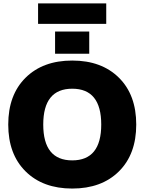

<svg xmlns="http://www.w3.org/2000/svg" viewBox="-20 -1095 846 1125"><path d="M129.9 -90.8Q28.3 -191.4 28.3 -365.2Q28.3 -539.1 129.9 -639.6Q231.4 -740.2 403.3 -740.2Q575.2 -740.2 676.8 -639.6Q778.3 -539.1 778.3 -365.2Q778.3 -191.4 676.8 -90.8Q575.2 9.8 403.3 9.8Q231.4 9.8 129.9 -90.8ZM203.1 -955.1V-1075.2H602.5V-955.1ZM403.3 -575.2Q233.4 -575.2 233.4 -365.2Q233.4 -155.3 403.3 -155.3Q573.2 -155.3 573.2 -365.2Q573.2 -575.2 403.3 -575.2ZM302.7 -780.3V-910.2H502.9V-780.3Z"/></svg>

Font: GenEi M Gothic v2 Black
Style: Regular
Weight: 900
Version: Version 2.0